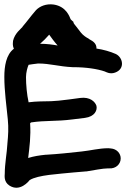

<svg xmlns="http://www.w3.org/2000/svg" viewBox="-23 -860 583 886"><path d="M-3 -505C-3 -440 7 -371 13 -309C17 -269 15 -237 11 -196V-195C9 -155 -1 -104 -1 -59C-1 -51 -7 -22 20 -4C69 28 110 -24 114 -29C152 -53 249 -57 314 -64L373 -69H376C408 -74 451 -83 475 -83H481C512 -81 534 -103 534 -129C534 -152 516 -173 488 -175L477 -176H476C434 -176 394 -165 354 -161C300 -155 244 -149 191 -146H188C158 -143 133 -139 107 -131C113 -180 120 -232 116 -291C116 -292 119 -293 120 -295C186 -305 236 -299 312 -309L369 -316C415 -322 427 -352 422 -372C416 -390 393 -414 347 -408L295 -401C259 -396 233 -394 213 -393C178 -392 147 -393 109 -388C101 -424 97 -469 97 -504C97 -526 104 -550 109 -561C115 -562 120 -563 129 -564L153 -567C208 -567 248 -553 312 -550H316C373 -550 427 -542 461 -530C464 -529 484 -516 508 -525C556 -542 544 -596 511 -611C486 -622 455 -631 422 -636C423 -649 417 -664 396 -675L386 -681V-682C378 -685 360 -697 350 -710L330 -736C325 -742 316 -753 316 -756V-759C312 -762 306 -768 303 -771C298 -783 283 -830 225 -839C190 -844 160 -831 143 -813C117 -783 101 -760 81 -737V-736C75 -728 45 -707 37 -671V-668C36 -660 35 -648 41 -635C5 -608 -3 -554 -3 -505ZM162 -658C176 -670 191 -685 204 -700C214 -686 227 -668 243 -650C221 -654 193 -658 162 -658Z"/></svg>

Font: Stray Cat
Style: ExBlkExt
Weight: 1000
Version: Version 1.0